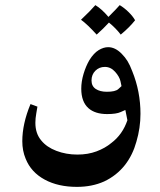

<svg xmlns="http://www.w3.org/2000/svg" viewBox="-20 -540 625 749"><path d="M454 -331Q468 -317 477.5 -301.5Q487 -286 496 -262Q528 -183 528 -96Q528 -41 512 13Q498 64 468 103Q435 145 386 168Q339 189 280 189Q207 189 155 161Q101 132 80 79Q67 48 67 11Q67 -57 99 -134L126 -124Q125 -117 121.5 -97.5Q118 -78 118 -61Q118 -19 141 8Q162 34 200 48.5Q238 63 282 63Q323 63 356.5 50.5Q390 38 414 18Q458 -15 477 -71L469 -111Q468 -111 451 -103Q434 -95 398 -95Q351 -95 325 -118Q297 -143 297 -194Q297 -222 306 -252Q315 -282 329 -306Q346 -333 365 -344.5Q384 -356 402 -356Q429 -356 454 -331ZM337 -226Q337 -204 353.5 -193Q370 -182 397 -182Q430 -182 441.5 -192.5Q453 -203 454 -204Q454 -205 450 -223Q446 -241 429 -260Q412 -279 389 -279Q367 -279 352 -264Q337 -249 337 -226ZM507 -461Q485 -433 451 -405Q432 -430 405 -452Q383 -428 357 -405Q322 -444 296 -463Q333 -498 352 -520Q377 -505 403 -474Q437 -508 447 -520Q464 -510 481 -493.5Q498 -477 507 -461Z"/></svg>

Font: Mirza Medium
Style: Regular
Weight: 500
Designer: Arabic design by Kourosh Beigpour, Latin design by Eduardo Tunni, engineering by Lasse Fister
Version: Version 1.0010g